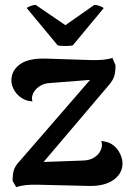

<svg xmlns="http://www.w3.org/2000/svg" viewBox="-20 -763 541 793"><path d="M486 -88Q486 -47 449.5 -20.5Q413 6 349 5L139 0Q81 -2 47 10L32 -16Q32 -44 37.5 -61Q43 -78 59 -95L352 -433L186 -420Q165 -419 149 -410Q133 -401 124 -389Q112 -373 112 -356Q112 -352 114 -344Q93 -346 83 -351Q56 -363 41.5 -386Q27 -409 27 -430Q27 -472 62.5 -497.5Q98 -523 170 -521L352 -515Q414 -513 444 -524L457 -494Q457 -466 452 -449Q447 -432 430 -412L160 -94L324 -100Q350 -101 367.5 -111.5Q385 -122 393 -137Q401 -151 401 -165Q401 -174 398 -181Q418 -178 429 -174Q457 -162 471.5 -136.5Q486 -111 486 -88ZM250 -659 370 -743Q378 -743 392.5 -738Q407 -733 408 -729L281 -576Q272 -573 252 -573Q227 -573 218 -576L91 -729Q92 -733 105.5 -738Q119 -743 127 -743Z"/></svg>

Font: Arima Madurai ExtraBold
Style: Regular
Weight: 800
Designer: Joana Correia and Natanael Gama
Foundry: NDISCOVER
Version: Version 1.019